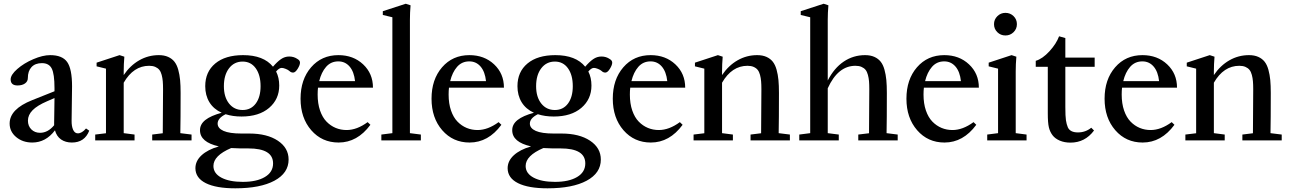

<svg xmlns="http://www.w3.org/2000/svg" viewBox="-20 -746 6853 1020"><path d="M151.4 11.2Q100.6 11.2 65.9 -17.8Q31.2 -46.9 31.2 -89.8Q31.2 -166.5 150.9 -213.9L269.5 -261.2V-278.3Q269.5 -353 254.9 -381.8Q240.2 -410.6 202.6 -410.6Q167 -410.6 147.5 -389.6Q127.9 -368.7 127.9 -331.1Q127.9 -313.5 112.8 -302.7Q97.7 -292 73.2 -292Q36.6 -292 36.6 -324.2Q36.6 -348.6 71.8 -379.4Q106.9 -410.2 157 -431.6Q207 -453.1 246.6 -453.1Q311 -453.1 336.9 -416.5Q362.8 -379.9 362.8 -287.1Q362.8 -256.3 360.4 -105Q359.9 -75.7 368.4 -56.6Q377 -37.6 393.6 -37.6Q415 -37.6 437 -63.5L454.1 -51.8Q429.7 11.2 361.8 11.2Q328.1 11.2 304.4 -5.1Q280.8 -21.5 272 -53.7Q223.1 11.2 151.4 11.2ZM128.4 -105Q128.4 -76.7 146.5 -58.6Q164.6 -40.5 192.9 -40.5Q234.4 -40.5 267.6 -80.6V-94.2Q267.6 -115.7 268.6 -159.7Q269.5 -203.6 269.5 -225.1L230 -208Q177.7 -185.5 153.1 -160.4Q128.4 -135.3 128.4 -105Z M485.8 0V-31.2L543 -38.1V-381.3L493.2 -393.6V-413.1L615.2 -453.1L640.6 -444.8Q637.2 -404.8 637.2 -367.2V-347.2Q671.4 -397.9 719.5 -425.5Q767.6 -453.1 823.7 -453.1Q852.5 -453.1 873 -443.8Q893.6 -434.6 906.5 -418.5Q919.4 -402.3 926.8 -376Q934.1 -349.6 936.8 -320.8Q939.5 -292 939.5 -252.4Q939.5 -108.4 938 -38.6L997.6 -31.2V0H788.6V-31.2L844.7 -38.1Q846.2 -153.3 846.2 -272Q846.2 -296.9 844.7 -314.2Q843.3 -331.5 838.9 -348.1Q834.5 -364.7 826.4 -374.8Q818.4 -384.8 804.9 -390.6Q791.5 -396.5 772.5 -396.5Q689 -396.5 637.2 -306.6V-38.6L694.8 -31.2V0Z M1263.2 -127Q1216.3 -127 1178.7 -139.2Q1136.2 -118.2 1136.2 -89.4Q1136.2 -64.5 1167.7 -50.5Q1199.2 -36.6 1262.7 -36.6H1304.2Q1398.9 -36.6 1456.1 1.5Q1513.2 39.6 1513.2 101.6Q1513.2 173.3 1438 213.9Q1362.8 254.4 1230 254.4Q1128.4 254.4 1073.5 227.1Q1018.6 199.7 1018.1 147.9Q1018.1 108.9 1050.8 78.9Q1083.5 48.8 1142.6 31.7Q1042.5 9.3 1042.5 -53.7Q1042 -85.4 1070.8 -108.4Q1099.6 -131.3 1157.7 -147Q1114.7 -166.5 1092.5 -202.9Q1070.3 -239.3 1070.3 -288.1Q1070.3 -364.3 1123.5 -408.7Q1176.8 -453.1 1271.5 -453.1Q1380.4 -453.1 1430.2 -391.6Q1452.1 -417.5 1472.4 -431.6Q1492.7 -445.8 1516.6 -445.8Q1541.5 -445.8 1561 -432.1Q1573.7 -424.8 1573.7 -413.1Q1573.7 -400.4 1561.3 -380.4Q1548.8 -360.4 1537.1 -360.4Q1525.9 -360.4 1517.1 -369.1Q1510.7 -375 1497.8 -380.1Q1484.9 -385.3 1476.6 -385.3Q1462.9 -385.3 1446.8 -366.2Q1463.4 -333.5 1463.4 -291.5Q1463.4 -218.8 1409.7 -172.9Q1356 -127 1263.2 -127ZM1269 -161.6Q1313 -161.6 1338.6 -195.8Q1364.3 -230 1364.3 -288.1Q1364.3 -347.7 1338.6 -383.3Q1313 -418.9 1269 -418.9Q1224.1 -418.9 1196.8 -383.3Q1169.4 -347.7 1169.4 -288.1Q1169.4 -230.5 1196.8 -196Q1224.1 -161.6 1269 -161.6ZM1113.8 135.7Q1113.8 175.3 1156.2 197.8Q1198.7 220.2 1269.5 220.2Q1343.8 220.2 1387.2 194.3Q1430.7 168.5 1430.7 122.1Q1430.7 42.5 1299.8 42.5H1258.8Q1239.3 42.5 1208 40.5Q1113.8 80.6 1113.8 135.7Z M1778.8 11.2Q1690.4 11.2 1633.5 -54.2Q1576.7 -119.6 1576.7 -221.7Q1576.7 -323.7 1632.6 -388.4Q1688.5 -453.1 1777.8 -453.1Q1856.9 -453.1 1909.2 -404.1Q1961.4 -355 1961.4 -280.3H1669.4Q1667.5 -264.2 1667.5 -243.7Q1667.5 -195.8 1680.2 -158.9Q1692.9 -122.1 1714.6 -99.9Q1736.3 -77.6 1763.4 -66.4Q1790.5 -55.2 1821.3 -55.2Q1876 -55.2 1933.1 -97.2L1947.8 -83Q1878.4 11.2 1778.8 11.2ZM1777.3 -419.9Q1737.8 -419.9 1712.4 -390.9Q1687 -361.8 1675.8 -314.9H1866.2Q1860.8 -365.2 1837.2 -392.6Q1813.5 -419.9 1777.3 -419.9Z M2005.9 0V-31.2L2064.5 -38.6V-654.3L2013.7 -666.5V-686.5L2135.7 -726.1L2161.1 -717.8Q2157.7 -678.7 2157.7 -640.6V-38.6L2215.8 -31.2V0Z M2474.6 11.2Q2386.2 11.2 2329.3 -54.2Q2272.5 -119.6 2272.5 -221.7Q2272.5 -323.7 2328.4 -388.4Q2384.3 -453.1 2473.6 -453.1Q2552.7 -453.1 2605 -404.1Q2657.2 -355 2657.2 -280.3H2365.2Q2363.3 -264.2 2363.3 -243.7Q2363.3 -195.8 2376 -158.9Q2388.7 -122.1 2410.4 -99.9Q2432.1 -77.6 2459.2 -66.4Q2486.3 -55.2 2517.1 -55.2Q2571.8 -55.2 2628.9 -97.2L2643.6 -83Q2574.2 11.2 2474.6 11.2ZM2473.1 -419.9Q2433.6 -419.9 2408.2 -390.9Q2382.8 -361.8 2371.6 -314.9H2562Q2556.6 -365.2 2533 -392.6Q2509.3 -419.9 2473.1 -419.9Z M2921.9 -127Q2875 -127 2837.4 -139.2Q2794.9 -118.2 2794.9 -89.4Q2794.9 -64.5 2826.4 -50.5Q2857.9 -36.6 2921.4 -36.6H2962.9Q3057.6 -36.6 3114.7 1.5Q3171.9 39.6 3171.9 101.6Q3171.9 173.3 3096.7 213.9Q3021.5 254.4 2888.7 254.4Q2787.1 254.4 2732.2 227.1Q2677.2 199.7 2676.8 147.9Q2676.8 108.9 2709.5 78.9Q2742.2 48.8 2801.3 31.7Q2701.2 9.3 2701.2 -53.7Q2700.7 -85.4 2729.5 -108.4Q2758.3 -131.3 2816.4 -147Q2773.4 -166.5 2751.2 -202.9Q2729 -239.3 2729 -288.1Q2729 -364.3 2782.2 -408.7Q2835.4 -453.1 2930.2 -453.1Q3039.1 -453.1 3088.9 -391.6Q3110.8 -417.5 3131.1 -431.6Q3151.4 -445.8 3175.3 -445.8Q3200.2 -445.8 3219.7 -432.1Q3232.4 -424.8 3232.4 -413.1Q3232.4 -400.4 3220 -380.4Q3207.5 -360.4 3195.8 -360.4Q3184.6 -360.4 3175.8 -369.1Q3169.4 -375 3156.5 -380.1Q3143.6 -385.3 3135.3 -385.3Q3121.6 -385.3 3105.5 -366.2Q3122.1 -333.5 3122.1 -291.5Q3122.1 -218.8 3068.4 -172.9Q3014.6 -127 2921.9 -127ZM2927.7 -161.6Q2971.7 -161.6 2997.3 -195.8Q3022.9 -230 3022.9 -288.1Q3022.9 -347.7 2997.3 -383.3Q2971.7 -418.9 2927.7 -418.9Q2882.8 -418.9 2855.5 -383.3Q2828.1 -347.7 2828.1 -288.1Q2828.1 -230.5 2855.5 -196Q2882.8 -161.6 2927.7 -161.6ZM2772.5 135.7Q2772.5 175.3 2814.9 197.8Q2857.4 220.2 2928.2 220.2Q3002.4 220.2 3045.9 194.3Q3089.4 168.5 3089.4 122.1Q3089.4 42.5 2958.5 42.5H2917.5Q2897.9 42.5 2866.7 40.5Q2772.5 80.6 2772.5 135.7Z M3437.5 11.2Q3349.1 11.2 3292.2 -54.2Q3235.4 -119.6 3235.4 -221.7Q3235.4 -323.7 3291.3 -388.4Q3347.2 -453.1 3436.5 -453.1Q3515.6 -453.1 3567.9 -404.1Q3620.1 -355 3620.1 -280.3H3328.1Q3326.2 -264.2 3326.2 -243.7Q3326.2 -195.8 3338.9 -158.9Q3351.6 -122.1 3373.3 -99.9Q3395 -77.6 3422.1 -66.4Q3449.2 -55.2 3480 -55.2Q3534.7 -55.2 3591.8 -97.2L3606.4 -83Q3537.1 11.2 3437.5 11.2ZM3436 -419.9Q3396.5 -419.9 3371.1 -390.9Q3345.7 -361.8 3334.5 -314.9H3524.9Q3519.5 -365.2 3495.8 -392.6Q3472.2 -419.9 3436 -419.9Z M3664.6 0V-31.2L3721.7 -38.1V-381.3L3671.9 -393.6V-413.1L3793.9 -453.1L3819.3 -444.8Q3815.9 -404.8 3815.9 -367.2V-347.2Q3850.1 -397.9 3898.2 -425.5Q3946.3 -453.1 4002.4 -453.1Q4031.2 -453.1 4051.8 -443.8Q4072.3 -434.6 4085.2 -418.5Q4098.1 -402.3 4105.5 -376Q4112.8 -349.6 4115.5 -320.8Q4118.2 -292 4118.2 -252.4Q4118.2 -108.4 4116.7 -38.6L4176.3 -31.2V0H3967.3V-31.2L4023.4 -38.1Q4024.9 -153.3 4024.9 -272Q4024.9 -296.9 4023.4 -314.2Q4022 -331.5 4017.6 -348.1Q4013.2 -364.7 4005.1 -374.8Q3997.1 -384.8 3983.6 -390.6Q3970.2 -396.5 3951.2 -396.5Q3867.7 -396.5 3815.9 -306.6V-38.6L3873.5 -31.2V0Z M4226.1 0V-31.2L4284.2 -38.6V-654.3L4233.9 -666.5V-686.5L4355.5 -726.1L4380.9 -717.8Q4377.4 -678.7 4377.4 -640.6V-318.4Q4411.6 -384.8 4462.4 -418.9Q4513.2 -453.1 4575.7 -453.1Q4604.5 -453.1 4625 -443.8Q4645.5 -434.6 4658.4 -418.5Q4671.4 -402.3 4678.7 -376Q4686 -349.6 4688.7 -320.8Q4691.4 -292 4691.4 -252.4Q4691.4 -108.4 4689.9 -38.6L4749 -31.2V0H4539.6V-31.2L4596.7 -38.1Q4598.1 -268.1 4598.1 -272Q4598.1 -296.9 4596.7 -314.2Q4595.2 -331.5 4590.8 -348.1Q4586.4 -364.7 4578.4 -374.8Q4570.3 -384.8 4556.9 -390.6Q4543.5 -396.5 4524.4 -396.5Q4431.6 -396.5 4377.4 -276.9V-38.6L4436 -31.2V0Z M4997.6 11.2Q4909.2 11.2 4852.3 -54.2Q4795.4 -119.6 4795.4 -221.7Q4795.4 -323.7 4851.3 -388.4Q4907.2 -453.1 4996.6 -453.1Q5075.7 -453.1 5127.9 -404.1Q5180.2 -355 5180.2 -280.3H4888.2Q4886.2 -264.2 4886.2 -243.7Q4886.2 -195.8 4898.9 -158.9Q4911.6 -122.1 4933.3 -99.9Q4955.1 -77.6 4982.2 -66.4Q5009.3 -55.2 5040 -55.2Q5094.7 -55.2 5151.9 -97.2L5166.5 -83Q5097.2 11.2 4997.6 11.2ZM4996.1 -419.9Q4956.5 -419.9 4931.2 -390.9Q4905.8 -361.8 4894.5 -314.9H5085Q5079.6 -365.2 5055.9 -392.6Q5032.2 -419.9 4996.1 -419.9Z M5260.7 -617.7Q5260.7 -642.6 5278.6 -660.2Q5296.4 -677.7 5321.3 -677.7Q5346.7 -677.7 5364.5 -660.4Q5382.3 -643.1 5382.3 -617.7Q5382.3 -592.3 5364.5 -575Q5346.7 -557.6 5321.3 -557.6Q5295.9 -557.6 5278.3 -575Q5260.7 -592.3 5260.7 -617.7ZM5224.6 0V-31.2L5282.2 -38.6V-381.3L5232.4 -393.6V-413.1L5354 -453.1L5379.4 -444.8Q5376 -404.8 5376 -367.2V-38.6L5433.6 -31.2V0Z M5667 11.7Q5634.8 11.7 5609.9 1Q5585 -9.8 5571.8 -27.3Q5557.6 -45.9 5552 -70.1Q5546.4 -94.2 5546.4 -143.1V-391.1H5482.4V-422.9Q5518.6 -433.6 5555.2 -473.6Q5591.8 -513.7 5606.4 -553.2L5639.6 -543.9V-439.9H5795.4V-391.1H5639.6V-177.2Q5639.6 -128.4 5642.8 -107.2Q5646 -85.9 5652.8 -69.8Q5665 -42.5 5706.5 -42.5Q5746.6 -42.5 5777.3 -67.4L5792 -52.7Q5744.1 11.7 5667 11.7Z M6050.3 11.2Q5961.9 11.2 5905 -54.2Q5848.1 -119.6 5848.1 -221.7Q5848.1 -323.7 5904.1 -388.4Q5960 -453.1 6049.3 -453.1Q6128.4 -453.1 6180.7 -404.1Q6232.9 -355 6232.9 -280.3H5940.9Q5939 -264.2 5939 -243.7Q5939 -195.8 5951.7 -158.9Q5964.4 -122.1 5986.1 -99.9Q6007.8 -77.6 6034.9 -66.4Q6062 -55.2 6092.8 -55.2Q6147.5 -55.2 6204.6 -97.2L6219.2 -83Q6149.9 11.2 6050.3 11.2ZM6048.8 -419.9Q6009.3 -419.9 5983.9 -390.9Q5958.5 -361.8 5947.3 -314.9H6137.7Q6132.3 -365.2 6108.6 -392.6Q6085 -419.9 6048.8 -419.9Z M6277.3 0V-31.2L6334.5 -38.1V-381.3L6284.7 -393.6V-413.1L6406.7 -453.1L6432.1 -444.8Q6428.7 -404.8 6428.7 -367.2V-347.2Q6462.9 -397.9 6511 -425.5Q6559.1 -453.1 6615.2 -453.1Q6644 -453.1 6664.6 -443.8Q6685.1 -434.6 6698 -418.5Q6710.9 -402.3 6718.3 -376Q6725.6 -349.6 6728.3 -320.8Q6731 -292 6731 -252.4Q6731 -108.4 6729.5 -38.6L6789.1 -31.2V0H6580.1V-31.2L6636.2 -38.1Q6637.7 -153.3 6637.7 -272Q6637.7 -296.9 6636.2 -314.2Q6634.8 -331.5 6630.4 -348.1Q6626 -364.7 6617.9 -374.8Q6609.9 -384.8 6596.4 -390.6Q6583 -396.5 6564 -396.5Q6480.5 -396.5 6428.7 -306.6V-38.6L6486.3 -31.2V0Z"/></svg>

Font: Elstob 10pt Medium
Style: Regular
Weight: 500
Designer: Peter S. Baker
Version: Version 1.015